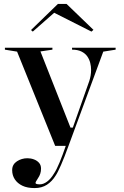

<svg xmlns="http://www.w3.org/2000/svg" viewBox="-20 -743 631 978"><path d="M156 215Q119 215 94 203Q69 191 55.5 170.5Q42 150 42 124Q42 108 48.5 97Q55 86 66.5 78.5Q78 71 91.5 67Q105 63 120 63Q137 63 153 69Q169 75 179 86.5Q189 98 189 116Q189 130 185 142Q181 154 174 164Q168 174 164.5 179.5Q161 185 161 189Q161 196 183 196Q201 196 220 182Q239 168 255 141Q268 122 283.5 84.5Q299 47 315 0H261L67 -480L5 -490V-500H247V-490L186 -481L339 -93H351L435 -331Q439 -343 441.5 -357.5Q444 -372 444 -387Q444 -405 439.5 -423Q435 -441 424.5 -456Q414 -471 395 -480.5Q376 -490 347 -490V-500H569V-490L506 -480L329 0Q308 58 291 97Q274 136 263 152Q245 181 219 198Q193 215 156 215ZM147 -582 138 -590 275 -723H319L456 -591L446 -582L256 -678Z"/></svg>

Font: Kalnia
Style: Regular
Weight: 400
Designer: Frida Medrano
Foundry: Frida Medrano
Version: Version 1.105